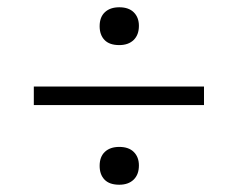

<svg xmlns="http://www.w3.org/2000/svg" viewBox="-20 -590 654 528"><path d="M73 -301V-352H541V-301ZM308 -82Q281 -82 267.5 -96Q254 -110 254 -134Q254 -159 268.5 -172.5Q283 -186 308 -186Q334 -186 348 -172Q362 -158 362 -135Q362 -110 347.5 -96Q333 -82 308 -82ZM308 -466Q281 -466 267.5 -480Q254 -494 254 -518Q254 -543 268.5 -556.5Q283 -570 308 -570Q334 -570 348 -556Q362 -542 362 -519Q362 -494 347.5 -480Q333 -466 308 -466Z"/></svg>

Font: Intel One Mono Light
Style: Regular
Weight: 300
Monospace: yes
Designer: Fred Shallcrass
Foundry: Frere-Jones Type LLC
Version: Version 1.004